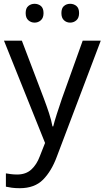

<svg xmlns="http://www.w3.org/2000/svg" viewBox="-20 -750 550 1010"><path d="M1 -536H95L211 -231Q226 -191 238 -154.5Q250 -118 256 -85H260Q266 -110 279 -150.5Q292 -191 306 -232L415 -536H510L279 74Q251 150 206.5 195Q162 240 84 240Q60 240 42 237.5Q24 235 11 232V162Q22 164 37.5 166Q53 168 70 168Q116 168 144.5 142Q173 116 189 73L217 2ZM115 -681Q115 -707 129 -718.5Q143 -730 162 -730Q181 -730 195 -718.5Q209 -707 209 -681Q209 -656 195 -643.5Q181 -631 162 -631Q143 -631 129 -643.5Q115 -656 115 -681ZM303 -681Q303 -707 316.5 -718.5Q330 -730 349 -730Q368 -730 382 -718.5Q396 -707 396 -681Q396 -656 382 -643.5Q368 -631 349 -631Q330 -631 316.5 -643.5Q303 -656 303 -681Z"/></svg>

Font: RS Noto Sans
Style: Regular
Weight: 400
Designer: Monotype Design Team
Foundry: Monotype Imaging Inc.
Version: Version 3.10